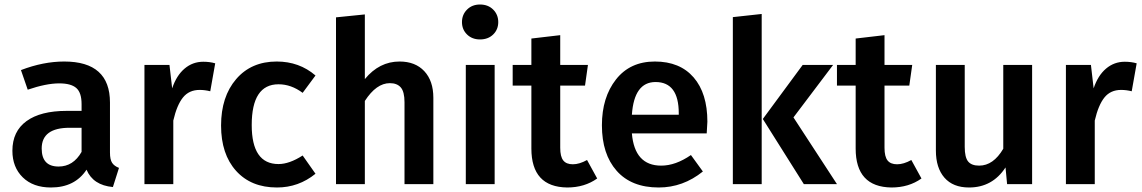

<svg xmlns="http://www.w3.org/2000/svg" viewBox="-20 -817 5067 852"><path d="M468 -140Q468 -109 477.5 -94.5Q487 -80 508 -72L481 13Q393 5 364 -64Q312 15 206 15Q127 15 81 -30Q35 -75 35 -148Q35 -234 97.5 -279.5Q160 -325 276 -325H342V-355Q342 -406 318.5 -426.5Q295 -447 243 -447Q185 -447 103 -419L73 -506Q172 -544 265 -544Q468 -544 468 -362ZM240 -78Q305 -78 342 -143V-250H289Q165 -250 165 -158Q165 -78 240 -78Z M882 -543Q911 -543 935 -536L913 -412Q889 -418 866 -418Q819 -418 792 -384.5Q765 -351 749 -282V0H621V-529H732L744 -425Q763 -482 799 -512.5Q835 -543 882 -543Z M1208 -544Q1308 -544 1380 -482L1323 -405Q1272 -443 1216 -443Q1097 -443 1097 -262Q1097 -89 1216 -89Q1264 -89 1323 -127L1380 -46Q1305 15 1209 15Q1094 15 1027.5 -59Q961 -133 961 -260Q961 -388 1028 -466Q1095 -544 1208 -544Z M1753 -544Q1823 -544 1863 -501Q1903 -458 1903 -383V0H1775V-363Q1775 -410 1758.5 -429Q1742 -448 1710 -448Q1650 -448 1599 -369V0H1471V-740L1599 -753V-466Q1663 -544 1753 -544Z M2110 -797Q2146 -797 2168.5 -774.5Q2191 -752 2191 -719Q2191 -686 2168.5 -664Q2146 -642 2110 -642Q2075 -642 2052.5 -664Q2030 -686 2030 -719Q2030 -752 2052.5 -774.5Q2075 -797 2110 -797ZM2175 -529V0H2047V-529Z M2585 -107 2630 -25Q2574 15 2497 15Q2338 13 2338 -158V-437H2255V-529H2338V-646L2466 -661V-529H2589L2576 -437H2466V-161Q2466 -122 2479.5 -105Q2493 -88 2522 -88Q2551 -88 2585 -107Z M3119 -277Q3119 -267 3116 -225H2784Q2796 -82 2914 -82Q2978 -82 3046 -129L3099 -56Q3011 15 2903 15Q2782 15 2716.5 -59Q2651 -133 2651 -261Q2651 -385 2713.5 -464.5Q2776 -544 2886 -544Q2997 -544 3058 -473.5Q3119 -403 3119 -277ZM2992 -308V-314Q2992 -453 2889 -453Q2794 -453 2784 -308Z M3360 -755V0H3232V-741ZM3677 -529 3501 -296 3694 0H3547L3365 -289L3542 -529Z M4024 -107 4069 -25Q4013 15 3936 15Q3777 13 3777 -158V-437H3694V-529H3777V-646L3905 -661V-529H4028L4015 -437H3905V-161Q3905 -122 3918.5 -105Q3932 -88 3961 -88Q3990 -88 4024 -107Z M4560 -529V0H4449L4442 -74Q4384 15 4280 15Q4209 15 4171 -28.5Q4133 -72 4133 -149V-529H4261V-165Q4261 -119 4276 -100.5Q4291 -82 4325 -82Q4388 -82 4432 -157V-529Z M4971 -543Q5000 -543 5024 -536L5002 -412Q4978 -418 4955 -418Q4908 -418 4881 -384.5Q4854 -351 4838 -282V0H4710V-529H4821L4833 -425Q4852 -482 4888 -512.5Q4924 -543 4971 -543Z"/></svg>

Font: FiraGO Medium
Style: Regular
Weight: 500
Designer: bBox Type
Foundry: bBox Type GmbH
Version: Version 1.001;PS 001.001;hotconv 1.0.88;makeotf.lib2.5.64775